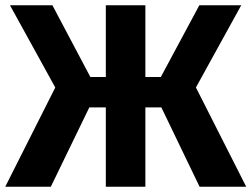

<svg xmlns="http://www.w3.org/2000/svg" viewBox="-27 -713 960 733"><path d="M734 -693 587 -419H528V-693H377V-419H318L173 -693H11L184 -379L-7 0H167L314 -303H377V0H528V-303H589L735 0H913L721 -379L894 -693Z"/></svg>

Font: Fira Sans
Style: Bold
Weight: 700
Designer: Carrois Corporate & Edenspiekermann AG
Foundry: Carrois Corporate GbR & Edenspiekermann AG
Version: Version 4.203